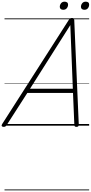

<svg xmlns="http://www.w3.org/2000/svg" viewBox="-54 -1503 1086 2296"><path d="M-11 14Q-27 14 -32.5 5Q-38 -4 -28 -20L770 -1267Q778 -1279 785.5 -1283.5Q793 -1288 807 -1288Q820 -1288 826.5 -1282.5Q833 -1277 834 -1261L888 -14Q888 0 882 7Q876 14 860 14Q846 14 841 8.5Q836 3 835 -10L819 -392H273L27 -9Q18 5 10.5 9.5Q3 14 -11 14ZM305 -442H817L787 -1203ZM702 -1386Q684 -1386 672.5 -1395Q661 -1404 661 -1421Q661 -1445 676 -1464Q691 -1483 719 -1483Q736 -1483 748 -1474.5Q760 -1466 760 -1448Q760 -1424 745 -1405Q730 -1386 702 -1386ZM955 -1386Q937 -1386 925.5 -1395Q914 -1404 914 -1421Q914 -1445 929 -1464Q944 -1483 972 -1483Q990 -1483 1001 -1474.5Q1012 -1466 1012 -1448Q1012 -1424 997.5 -1405Q983 -1386 955 -1386ZM0 763H1012V773H0ZM0 -20H1012V0H0ZM0 -505H1012V-500H0ZM0 -1283H1012V-1273H0Z"/></svg>

Font: Playwrite NL Guides
Style: Regular
Weight: 400
Designer: Veronika Burian, José Scaglione
Foundry: TypeTogether
Version: Version 1.003